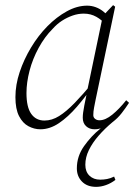

<svg xmlns="http://www.w3.org/2000/svg" viewBox="-20 -491 543 747"><path d="M137 12Q113 12 90.5 0Q68 -12 54 -39.5Q40 -67 40 -113Q40 -161 56.5 -210.5Q73 -260 101 -306.5Q129 -353 164.5 -389Q200 -425 240 -447Q280 -469 319 -469Q336 -469 352.5 -463Q369 -457 383 -445.5Q397 -434 406 -418L391 -395Q377 -413 355 -425.5Q333 -438 306 -438Q284 -438 262.5 -430.5Q241 -423 221.5 -410.5Q202 -398 185 -379Q154 -348 130.5 -305Q107 -262 95 -216Q83 -170 83 -129Q83 -74 101.5 -48Q120 -22 153 -22Q182 -22 210 -39.5Q238 -57 270.5 -90.5Q303 -124 341 -170L351 -163H346Q314 -116 279.5 -76Q245 -36 209.5 -12Q174 12 137 12ZM354 236Q319 236 299 215.5Q279 195 279 164Q279 117 307 77.5Q335 38 371 9V-8L386 1Q374 8 366 10Q358 12 348 12Q328 12 315 0Q302 -12 302 -33Q302 -43 303.5 -53.5Q305 -64 308 -80.5Q311 -97 317 -125L318 -132L380 -429L382 -431L420 -471L428 -465L352 -103Q349 -88 346 -72.5Q343 -57 343 -43Q343 -34 350 -28.5Q357 -23 367 -23Q390 -23 417 -45Q444 -67 471 -101L482 -91Q469 -71 453.5 -51Q438 -31 418 -16Q388 9 364 36.5Q340 64 326 92.5Q312 121 312 150Q312 177 328 192.5Q344 208 370 208Q383 208 396.5 205.5Q410 203 424 196L429 209Q412 222 392.5 229Q373 236 354 236Z"/></svg>

Font: Source Serif 4 48pt Light
Style: Italic
Weight: 300
Italic angle: -12°
Designer: Frank Grießhammer
Foundry: Adobe Systems Incorporated
Version: Version 4.004;hotconv 1.0.116;makeotfexe 2.5.65601